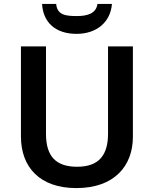

<svg xmlns="http://www.w3.org/2000/svg" viewBox="-20 -951 787 981"><path d="M552 -931H478C471 -879 421 -869 372 -869C314 -869 272 -875 267 -931H195C200 -838 262 -778 371 -778C476 -778 545 -840 552 -931ZM659 -252V-714H532V-268C532 -158 485 -99 374 -99C268 -99 215 -150 215 -267V-714H87V-254C87 -95 185 10 370 10C565 10 659 -104 659 -252Z"/></svg>

Font: Noto Sans Telugu SemiBold
Style: Regular
Weight: 600
Designer: Jelle Bosma - Monotype Design Team
Foundry: Monotype Imaging Inc.
Version: Version 2.005